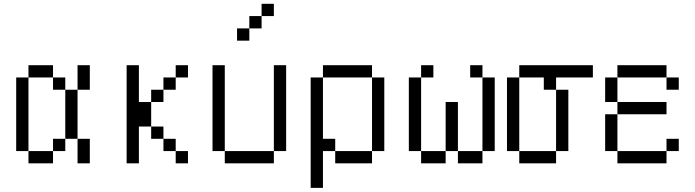

<svg xmlns="http://www.w3.org/2000/svg" viewBox="-20 -832 3540 978"><path d="M125 -62.5V0H250V-62.5ZM125 -62.5Q125 -62.5 125 -437.5H62.5Q62.5 -437.5 62.5 -62.5ZM250 -62.5H312.5V-125H250ZM375 -125Q375 -125 375 0H437.5Q437.5 0 437.5 -125ZM312.5 -125H375Q375 -125 375 -375H312.5Q312.5 -375 312.5 -125ZM312.5 -375V-437.5H250V-375ZM375 -375H437.5Q437.5 -375 437.5 -500H375Q375 -500 375 -375ZM125 -437.5H250V-500H125Z M937.5 0V-62.5H875V0ZM937.5 -437.5V-500H875V-437.5H812.5V-375H750V-312.5H687.5V-500H625Q625 -500 625 0H687.5V-187.5H750V-125H812.5V-62.5H875V-125H812.5V-187.5H750Q750 -187.5 750 -312.5H812.5V-375H875V-437.5Z M1375 -750V-812.5H1312.5V-750H1250V-687.5H1187.5V-625H1250V-687.5H1312.5V-750ZM1125 -62.5V0H1375V-62.5ZM1125 -62.5V-500H1062.5V-62.5ZM1375 -62.5H1437.5V-500H1375Z M1562.5 -437.5V125H1625V-62.5H1687.5V0H1875V-62.5H1687.5V-125H1625V-437.5ZM1875 -62.5H1937.5Q1937.5 -62.5 1937.5 -437.5H1875Q1875 -437.5 1875 -62.5ZM1625 -437.5H1875V-500H1625Z M2187.5 -437.5V-500H2125V-437.5H2062.5Q2062.5 -437.5 2062.5 -62.5H2125V0H2250V-62.5H2125Q2125 -62.5 2125 -437.5ZM2250 -62.5H2312.5V0H2437.5V-62.5H2312.5Q2312.5 -62.5 2312.5 -312.5H2250Q2250 -312.5 2250 -62.5ZM2437.5 -62.5H2500Q2500 -62.5 2500 -437.5H2437.5Q2437.5 -437.5 2437.5 -62.5ZM2437.5 -437.5V-500H2375V-437.5Z M3000 -437.5V-500H2625V-437.5H2562.5Q2562.5 -437.5 2562.5 -62.5H2625V0H2812.5V-62.5H2625Q2625 -62.5 2625 -437.5H2750V-375H2812.5V-62.5H2875V-375H2812.5V-437.5Z M3437.5 -62.5V-125H3375V-62.5H3125V0H3375V-62.5ZM3375 -250V-312.5H3125V-250H3062.5V-62.5H3125V-250ZM3437.5 -375V-437.5H3375V-375ZM3125 -312.5Q3125 -312.5 3125 -437.5H3062.5Q3062.5 -437.5 3062.5 -312.5ZM3125 -437.5H3375V-500H3125Z"/></svg>

Font: BFUnifontExMono
Style: Regular
Weight: 500
Version: Version 15.0.06